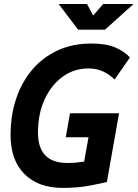

<svg xmlns="http://www.w3.org/2000/svg" viewBox="-20 -918 680 948"><path d="M290 9.8Q168.5 9.8 100.3 -59.1Q32.2 -127.9 32.2 -250.5Q32.2 -348.1 59.8 -430.7Q87.4 -513.2 139.6 -574.5Q191.9 -635.7 265.6 -669.4Q339.4 -703.1 431.2 -703.1Q504.4 -703.1 549.1 -683.8Q593.8 -664.6 621.6 -634.3L545.9 -525.4Q522.9 -548.3 491.2 -564.2Q459.5 -580.1 416.5 -580.1Q346.2 -580.1 289.8 -539.6Q233.4 -499 200.4 -427.5Q167.5 -356 167.5 -263.2Q167.5 -113.3 312.5 -113.3Q335 -113.3 356 -115.2Q377 -117.2 395.5 -120.1L417 -240.2H304.7L325.7 -358.9H567.9L507.8 -19.5Q483.9 -13.2 424.1 -1.7Q364.3 9.8 290 9.8ZM365.7 -771.5 269.5 -898.4H409.7L439.9 -841.3L489.7 -898.4H639.6L498.5 -771.5Z"/></svg>

Font: CaskaydiaCove NF
Style: Bold Italic
Weight: 700
Italic angle: -10°
Designer: Aaron Bell
Foundry: Saja Typeworks
Version: Version 2111.001; VTT 6.35;Nerd Fonts 3.2.1